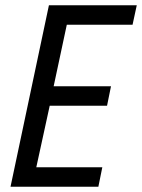

<svg xmlns="http://www.w3.org/2000/svg" viewBox="-20 -710 540 730"><path d="M166 -690H500L484 -616H234L184 -382H402L387 -308H169L118 -74H369L354 0H20Z"/></svg>

Font: Decalotype
Style: Italic
Weight: 400
Italic angle: -12°
Designer: Alfredo Marco Pradil
Foundry: Alfredo Marco Pradil
Version: Version 1.0